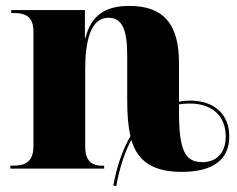

<svg xmlns="http://www.w3.org/2000/svg" viewBox="-20 -570 802 649"><path d="M363 57 373 59C384 -2 401 -55 424 -97C445 -25 497 11 594 11C704 11 755 -33 755 -109C755 -184 704 -230 622 -230C609 -230 597 -229 585 -226V-358C585 -493 529 -550 417 -550C342 -550 289 -523 269 -442H267V-536H18V-526H26C62 -526 93 -517 93 -464V-76C93 -19 61 -10 23 -10H15V0H332V-10H324C298 -10 268 -19 268 -74V-336C268 -430 286 -510 346 -510C394 -510 410 -468 410 -383V-230C410 -183 413 -143 421 -110C395 -65 375 -9 363 57ZM664 -22C605 -22 585 -62 585 -193V-216C585 -219 609 -220 622 -220C697 -220 743 -178 743 -109C743 -54 713 -22 664 -22Z"/></svg>

Font: Noto Serif Display ExtraBold
Style: Regular
Weight: 800
Designer: Monotype Design Team
Foundry: Monotype Imaging Inc.
Version: Version 2.009